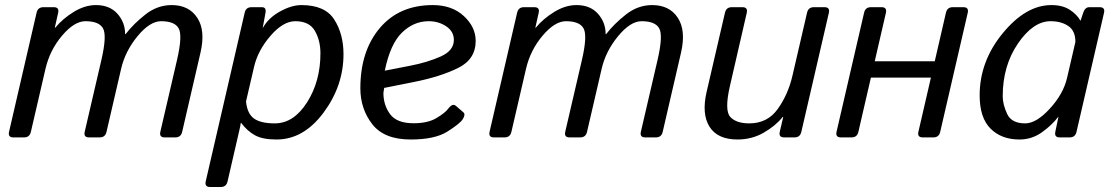

<svg xmlns="http://www.w3.org/2000/svg" viewBox="-20 -541 4382 756"><path d="M32.7 0Q10.7 0 15.6 -22L124 -490.7Q128.9 -512.7 150.9 -512.7H191.9Q213.9 -512.7 209 -490.7L195.8 -432.1H197.8Q226.6 -467.3 270.3 -494.1Q314 -521 357.9 -521Q411.6 -521 442.1 -487.1Q472.7 -453.1 472.7 -406.7H474.6Q505.4 -446.8 552.5 -483.9Q599.6 -521 655.8 -521Q724.1 -521 756.8 -470.9Q789.6 -420.9 769.5 -334L697.3 -22Q692.4 0 670.4 0H628.4Q606.4 0 611.3 -22L677.2 -305.7Q699.2 -400.9 683.6 -429.2Q668 -457.5 614.3 -457.5Q570.3 -457.5 521.7 -398.7Q473.1 -339.8 457 -270.5L399.4 -22Q394.5 0 372.6 0H330.6Q308.6 0 313.5 -22L379.4 -305.7Q401.4 -400.9 385.7 -429.2Q370.1 -457.5 316.4 -457.5Q272.5 -457.5 224.4 -400.6Q176.3 -343.8 159.2 -270.5L101.6 -22Q96.7 0 74.7 0Z M807.1 195.3Q785.2 195.3 790 173.3L943.4 -490.7Q948.2 -512.7 970.2 -512.7H1011.2Q1029.3 -512.7 1025.4 -490.7L1014.6 -432.1H1015.6Q1037.1 -470.7 1082.5 -495.8Q1127.9 -521 1167 -521Q1259.8 -521 1296.1 -464.1Q1332.5 -407.2 1332.5 -327.6Q1332.5 -203.1 1253.9 -97.4Q1175.3 8.3 1068.8 8.3Q1014.6 8.3 984.4 -8.1Q954.1 -24.4 929.2 -57.6H928.2Q926.3 -43.9 922.4 -27.8L876 173.3Q871.1 195.3 849.1 195.3ZM948.7 -141.6Q953.6 -92.8 980.5 -74Q1007.3 -55.2 1062 -55.2Q1136.2 -55.2 1189 -137.9Q1241.7 -220.7 1241.7 -331.1Q1241.7 -381.8 1219.7 -419.7Q1197.8 -457.5 1142.6 -457.5Q1094.7 -457.5 1045.2 -400.1Q995.6 -342.8 980.5 -278.3Z M1398.9 -193.4Q1398.9 -339.8 1475.3 -430.4Q1551.8 -521 1684.1 -521Q1759.8 -521 1806.4 -477.8Q1853 -434.6 1853 -379.9Q1853 -307.6 1783.9 -273.4Q1714.8 -239.3 1612.8 -218.8L1492.7 -194.8Q1489.7 -176.3 1489.7 -175.3Q1489.7 -127 1516.1 -91.3Q1542.5 -55.7 1608.4 -55.7Q1664.6 -55.7 1698.7 -76.2Q1732.9 -96.7 1745.1 -113.3Q1762.2 -136.2 1775.9 -123.5L1804.7 -98.6Q1814 -90.3 1801.8 -71.3Q1790.5 -53.7 1741.2 -22.7Q1691.9 8.3 1596.7 8.3Q1492.7 8.3 1445.8 -52Q1398.9 -112.3 1398.9 -193.4ZM1495.1 -262.7 1595.2 -282.2Q1663.6 -295.4 1715.3 -318.6Q1767.1 -341.8 1767.1 -383.8Q1767.1 -417 1737.1 -437.3Q1707 -457.5 1668 -457.5Q1608.9 -457.5 1562.7 -412.6Q1516.6 -367.7 1495.1 -262.7Z M1924.8 0Q1902.8 0 1907.7 -22L2016.1 -490.7Q2021 -512.7 2043 -512.7H2084Q2106 -512.7 2101.1 -490.7L2087.9 -432.1H2089.8Q2118.7 -467.3 2162.4 -494.1Q2206.1 -521 2250 -521Q2303.7 -521 2334.2 -487.1Q2364.7 -453.1 2364.7 -406.7H2366.7Q2397.5 -446.8 2444.6 -483.9Q2491.7 -521 2547.9 -521Q2616.2 -521 2648.9 -470.9Q2681.6 -420.9 2661.6 -334L2589.4 -22Q2584.5 0 2562.5 0H2520.5Q2498.5 0 2503.4 -22L2569.3 -305.7Q2591.3 -400.9 2575.7 -429.2Q2560.1 -457.5 2506.3 -457.5Q2462.4 -457.5 2413.8 -398.7Q2365.2 -339.8 2349.1 -270.5L2291.5 -22Q2286.6 0 2264.6 0H2222.7Q2200.7 0 2205.6 -22L2271.5 -305.7Q2293.5 -400.9 2277.8 -429.2Q2262.2 -457.5 2208.5 -457.5Q2164.6 -457.5 2116.5 -400.6Q2068.4 -343.8 2051.3 -270.5L1993.7 -22Q1988.8 0 1966.8 0Z M2762.2 -178.7 2834.5 -490.7Q2839.4 -512.7 2861.3 -512.7H2903.3Q2925.3 -512.7 2920.4 -490.7L2854 -202.1Q2832 -106 2855.5 -80.6Q2878.9 -55.2 2930.2 -55.2Q3002 -55.2 3042.5 -112.1Q3083 -168.9 3100.1 -242.2L3157.7 -490.7Q3162.6 -512.7 3184.6 -512.7H3226.6Q3248.5 -512.7 3243.7 -490.7L3135.3 -22Q3130.4 0 3108.4 0H3067.4Q3045.4 0 3050.3 -22L3064 -80.6H3062Q3033.2 -44.9 2986.6 -18.3Q2939.9 8.3 2883.8 8.3Q2805.7 8.3 2773.9 -41.7Q2742.2 -91.8 2762.2 -178.7Z M3291 0Q3269 0 3273.9 -22L3382.3 -490.7Q3387.2 -512.7 3409.2 -512.7H3451.2Q3473.1 -512.7 3468.3 -490.7L3424.3 -299.8H3660.6L3704.6 -490.7Q3709.5 -512.7 3731.4 -512.7H3773.4Q3795.4 -512.7 3790.5 -490.7L3682.1 -22Q3677.2 0 3655.3 0H3613.3Q3591.3 0 3596.2 -22L3645.5 -235.4H3409.2L3359.9 -22Q3355 0 3333 0Z M3837.4 -165.5Q3837.4 -299.8 3928.5 -410.4Q4019.5 -521 4119.6 -521Q4163.6 -521 4191.9 -502.7Q4220.2 -484.4 4233.9 -460H4234.9L4245.1 -490.7Q4252.4 -512.7 4269 -512.7H4310.1Q4332 -512.7 4327.1 -490.7L4218.8 -22Q4213.9 0 4191.9 0H4152.3Q4130.9 0 4135.3 -22L4147.5 -80.6H4146.5Q4122.6 -48.8 4082.8 -20.3Q4043 8.3 3994.1 8.3Q3923.3 8.3 3880.4 -34.4Q3837.4 -77.1 3837.4 -165.5ZM3928.2 -162.1Q3928.2 -129.9 3945.6 -92.5Q3962.9 -55.2 4016.6 -55.2Q4060.5 -55.2 4113.8 -113.3Q4167 -171.4 4181.6 -234.4L4214.4 -376Q4214.4 -419.9 4186.3 -438.7Q4158.2 -457.5 4116.7 -457.5Q4048.3 -457.5 3988.3 -369.9Q3928.2 -282.2 3928.2 -162.1Z"/></svg>

Font: Istok
Style: Italic
Weight: 500
Italic angle: -13°
Designer: Andrey V. Panov
Foundry: Andrey V. Panov
Version: Version 1.0.3